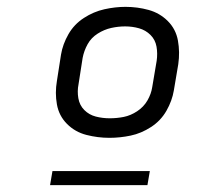

<svg xmlns="http://www.w3.org/2000/svg" viewBox="-20 -761 616 560"><path d="M299 -359Q330 -359 361 -365.5Q392 -372 420.5 -390.5Q449 -409 465.5 -438Q482 -467 487 -497L500 -574Q505 -609 499 -642.5Q493 -676 469.5 -699.5Q446 -723 413.5 -732Q381 -741 346 -741Q316 -741 284.5 -734Q253 -727 224.5 -708.5Q196 -690 179.5 -661Q163 -632 158 -602L146 -525Q140 -490 146 -456.5Q152 -423 175.5 -399.5Q199 -376 232 -367.5Q265 -359 299 -359ZM300 -416Q279 -416 259.5 -421Q240 -426 226 -440Q212 -454 208.5 -474.5Q205 -495 209 -515L221 -592Q225 -613 235.5 -632Q246 -651 265 -663Q284 -675 304.5 -679.5Q325 -684 345 -684Q366 -684 385.5 -678.5Q405 -673 419 -659Q433 -645 436.5 -625Q440 -605 437 -584L424 -507Q421 -487 410 -468Q399 -449 380 -436.5Q361 -424 341 -420Q321 -416 300 -416ZM126 -221H410L417 -262H133Z"/></svg>

Font: Iosevka Sparkle Light
Style: Italic
Weight: 300
Italic angle: -9°
Designer: Belleve Invis
Foundry: Belleve Invis
Version: Version 4.5.0; ttfautohint (v1.8.3)